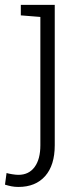

<svg xmlns="http://www.w3.org/2000/svg" viewBox="-34 -548 320 782"><path d="M41 213.4Q25.9 213.4 13.2 210.9Q0.5 208.5 -13.7 204.1L-7.3 156.7Q0.5 159.2 15.4 161.6Q30.3 164.1 41 164.1Q83.5 164.1 106.9 132.3Q130.4 100.6 130.4 43.5V-479L50.8 -485.4V-528.3H189V43.5Q189 125 149.9 169.2Q110.8 213.4 41 213.4Z"/></svg>

Font: Roboto Slab Light
Style: Regular
Weight: 300
Designer: Google
Version: Version 2.000; ttfautohint (v1.8.1.43-b0c9)